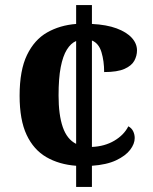

<svg xmlns="http://www.w3.org/2000/svg" viewBox="-20 -734 599 754"><path d="M279 -83Q212 -88 162 -117Q112 -146 84.5 -204.5Q57 -263 57 -358Q57 -458 86 -518Q115 -578 165 -606.5Q215 -635 279 -640V-714H341V-640Q399 -637 438 -622.5Q477 -608 497.5 -585.5Q518 -563 518 -536Q518 -515 507.5 -495.5Q497 -476 469 -463.5Q441 -451 389 -451Q389 -494 378.5 -529Q368 -564 341 -575V-157Q391 -159 429 -181.5Q467 -204 484 -238Q497 -231 503 -218.5Q509 -206 509 -192Q509 -169 491 -145.5Q473 -122 436 -104.5Q399 -87 341 -83V0H279ZM279 -573Q258 -564 242.5 -539Q227 -514 218.5 -470.5Q210 -427 210 -359Q210 -283 226.5 -235Q243 -187 279 -169Z"/></svg>

Font: Noto Serif Khojki
Style: Bold
Weight: 700
Version: Version 2.003